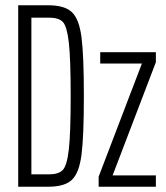

<svg xmlns="http://www.w3.org/2000/svg" viewBox="-20 -708 630 728"><path d="M49 -688H163Q225 -688 252.5 -662Q280 -636 289 -567Q298 -498 298 -344Q298 -190 289 -121Q280 -52 252.5 -26Q225 0 163 0H49ZM248 -344Q248 -485 241 -546.5Q234 -608 218.5 -624.5Q203 -641 167 -641H99V-47H167Q202 -47 218 -63.5Q234 -80 241 -141.5Q248 -203 248 -344ZM354 0V-38L518 -467H360V-510H571V-472L407 -43H571V0Z"/></svg>

Font: Saira Ultra Condensed Light
Style: Regular
Weight: 300
Width: 1
Designer: Hector Gatti with collaboration of the Omnibus-Type team
Foundry: Omnibus-Type
Version: Version 1.001; ttfautohint (v1.8)